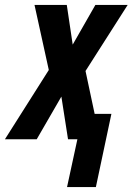

<svg xmlns="http://www.w3.org/2000/svg" viewBox="-69 -565 538 779"><path d="M203 194H320L383 -103H315L278 -277L449 -545H318L226 -384L202 -545H71L129 -281L-49 0H80L180 -173L207 0H245Z"/></svg>

Font: Noto Sans ExtraCondensed
Style: Bold Italic
Weight: 700
Width: 2
Italic angle: -12°
Designer: Monotype Design Team
Foundry: Monotype Imaging Inc.
Version: Version 2.013